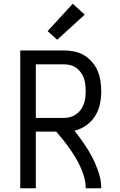

<svg xmlns="http://www.w3.org/2000/svg" viewBox="-20 -1004 640 1024"><path d="M88 0V-735H319Q347 -735 375 -729.5Q403 -724 427 -710Q451 -696 470 -674.5Q489 -653 500 -627.5Q511 -602 515.5 -574Q520 -546 520 -518Q520 -484 513 -449.5Q506 -415 487.5 -385.5Q469 -356 440 -335.5Q411 -315 377 -307Q404 -273 428.5 -237.5Q453 -202 472.5 -164Q492 -126 506 -84.5Q520 -43 520 0H437Q437 -29 429.5 -57Q422 -85 410 -111.5Q398 -138 383 -163Q368 -188 351.5 -211.5Q335 -235 317 -257.5Q299 -280 280 -302H171V0ZM319 -375Q337 -375 354 -379.5Q371 -384 385.5 -394Q400 -404 410.5 -418.5Q421 -433 427 -449.5Q433 -466 435 -483.5Q437 -501 437 -518Q437 -536 435 -553.5Q433 -571 427 -587.5Q421 -604 410.5 -618.5Q400 -633 385.5 -643Q371 -653 354 -657Q337 -661 319 -661H171V-375ZM285 -792 234 -838 368 -984 432 -926Z"/></svg>

Font: Zed Mono Extended
Style: Regular
Weight: 400
Width: 7
Monospace: yes
Designer: Belleve Invis
Foundry: Belleve Invis
Version: Version 1.0.0; ttfautohint (v1.8.4)